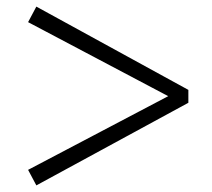

<svg xmlns="http://www.w3.org/2000/svg" viewBox="-20 -657 642 581"><path d="M90 -637 65 -590 489 -366 65 -143 90 -96 550 -346V-385Z"/></svg>

Font: Noto Serif CJK JP
Style: Bold
Weight: 700
Designer: Ryoko NISHIZUKA 西塚涼子 (kana & ideographs); Frank Grießhammer (Latin, Greek & Cyrillic); Wenlong ZHANG 张文龙 (bopomofo); San
Foundry: Adobe Systems Incorporated
Version: Version 1.000;PS 1;hotconv 16.6.53;makeotf.lib2.5.65590